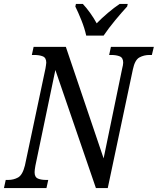

<svg xmlns="http://www.w3.org/2000/svg" viewBox="-38 -951 798 971"><path d="M-18 0 -9 -41H3Q31 -41 53.5 -53.5Q76 -66 88 -114L192 -605Q193 -613 194.5 -621Q196 -629 196 -634Q196 -659 178.5 -666Q161 -673 135 -673H123L132 -714H295L486 -150L580 -605Q582 -612 583.5 -620.5Q585 -629 585 -634Q585 -659 567.5 -666Q550 -673 525 -673H514L523 -714H740L730 -673H718Q690 -673 667 -660.5Q644 -648 634 -600L507 0H447L242 -597L141 -113Q139 -102 138 -93.5Q137 -85 137 -80Q137 -55 153.5 -48Q170 -41 196 -41H206L197 0ZM398 -771Q390 -808 373.5 -849Q357 -890 343 -918L346 -931H381Q399 -912 418 -885.5Q437 -859 451 -833Q476 -859 508 -886Q540 -913 567 -931H608L605 -918Q579 -890 545 -849Q511 -808 486 -771Z"/></svg>

Font: Noto Serif Condensed
Style: Italic
Weight: 400
Width: 3
Italic angle: -12°
Designer: Monotype Design Team
Foundry: Monotype Imaging Inc.
Version: Version 2.014; ttfautohint (v1.8.4.7-5d5b)